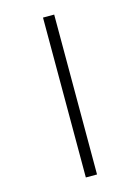

<svg xmlns="http://www.w3.org/2000/svg" viewBox="-144 -840 848 1160"><g transform="rotate(-15 279.5 -260.0)"><path d="M244 240V-760H314V240Z"/></g></svg>

Font: Noto Serif Bengali ExtraBold
Style: Regular
Weight: 800
Designer: Juan Bruce, Universal Thirst, Indian Type Foundry and the Monotype Design Team.
Foundry: Monotype Imaging Inc.
Version: Version 2.003